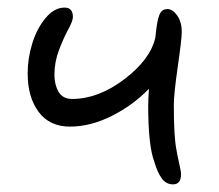

<svg xmlns="http://www.w3.org/2000/svg" viewBox="-20 -502 579 508"><path d="M165 -167Q111.3 -167 82.3 -205.8Q53.2 -244.6 53.2 -308.1Q53.2 -347.7 65.4 -387.2Q77.6 -426.8 100.6 -454.3Q123.5 -481.9 150.9 -481.9Q172.9 -481.9 172.9 -457Q172.9 -446.8 160.6 -424.3Q148.4 -401.9 136.2 -369.9Q124 -337.9 124 -304.2Q124 -277.8 135 -259Q146 -240.2 170.9 -240.2Q240.2 -240.2 309.1 -292.5Q377.9 -344.7 391.1 -402.8Q391.1 -404.3 391.6 -407.5Q392.1 -410.6 392.1 -412.1Q395.5 -446.8 401.6 -462.4Q407.7 -478 422.9 -478Q437 -478 449 -460.7Q460.9 -443.4 460.9 -418Q460.9 -398.4 450.4 -325.9Q439.9 -253.4 439.9 -224.1Q439.9 -139.6 446.8 -106Q449.2 -90.8 454.1 -69.6Q459 -48.3 459 -41Q459 -14.2 438 -14.2Q419.4 -14.2 408 -30Q396.5 -45.9 388.2 -74.2Q372.1 -116.7 372.1 -224.1Q372.1 -234.9 374 -267.1Q331.5 -223.1 275.4 -195.1Q219.2 -167 165 -167Z"/></svg>

Font: Shantell Sans Irregular
Style: Regular
Weight: 300
Designer: Stephen Nixon, Anya Danilova, Shantell Martin
Foundry: Arrow Type
Version: Version 1.006;[9816181b4]